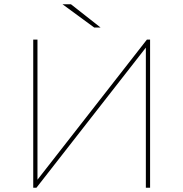

<svg xmlns="http://www.w3.org/2000/svg" viewBox="-20 -887 866 907"><path d="M137 0V-700H157V-38L674 -700H689V0H669V-662L152 0ZM425 -757 275 -867H315L455 -757Z"/></svg>

Font: Montserrat Thin
Style: Regular
Weight: 100
Designer: Julieta Ulanovsky
Foundry: Julieta Ulanovsky
Version: Version 9.000